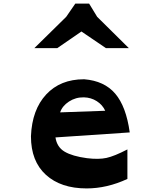

<svg xmlns="http://www.w3.org/2000/svg" viewBox="-20 -1030 898 1073"><path d="M401 -1010H478L523 -936L700 -761H572L435 -854L300 -761H172L350 -936ZM705 -290 290 -262Q298 -208 341 -182.5Q384 -157 466 -146Q531 -138 575 -147.5Q619 -157 692 -195V-30Q578 23 464 23Q320 23 236.5 -53Q153 -129 153 -268V-269Q159 -417 238 -502Q317 -587 449 -587H451Q563 -578 624 -506.5Q685 -435 705 -290ZM316 -402 568 -411Q553 -444 521 -464.5Q489 -485 449 -486Q403 -487 365.5 -462.5Q328 -438 316 -402Z"/></svg>

Font: OpenDyslexic
Style: Bold
Weight: 800
Designer: Abbie Gonzalez
Version: Version 0.920;hotconv 1.0.109;makeotfexe 2.5.65596